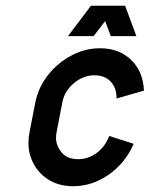

<svg xmlns="http://www.w3.org/2000/svg" viewBox="-20 -641 519 666"><path d="M358.9 -169.4 443.8 -142.1Q414.1 -74.7 356.7 -34.9Q299.3 4.9 233.4 4.9Q181.6 4.9 144 -20.5Q106.4 -45.9 89.4 -88.4Q78.6 -114.7 78.6 -145Q78.6 -163.1 82.5 -182.6L102.5 -286.1Q113.3 -338.4 146.5 -380.6Q179.7 -422.9 227.3 -448.2Q274.9 -473.6 326.7 -473.6Q392.6 -473.6 434.3 -433.8Q476.1 -394 479.5 -326.7L384.3 -299.3Q384.3 -337.4 363.3 -358.6Q342.3 -379.9 308.1 -379.9Q269 -379.9 236.3 -352.5Q203.6 -325.2 196.3 -286.1L176.3 -182.6Q174.3 -172.4 174.3 -163.1Q174.3 -136.2 193.4 -112.5Q212.4 -88.9 251.5 -88.9Q285.6 -88.9 314.9 -110.1Q344.2 -131.3 358.9 -169.4ZM414.1 -621.1 453.1 -515.6H364.3L344.7 -567.9L304.7 -515.6H215.8L295.4 -621.1Z"/></svg>

Font: Lambda
Style: Italic
Weight: 400
Italic angle: -11°
Designer: GGBotNet
Version: 0.22